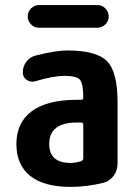

<svg xmlns="http://www.w3.org/2000/svg" viewBox="-20 -730 540 760"><path d="M309.6 -103.5V-236.3Q309.6 -245.1 300.8 -245.1H285.2Q174.8 -245.1 174.8 -160.2Q174.8 -85 259.8 -85Q277.3 -85 300.8 -91.8Q309.6 -95.7 309.6 -103.5ZM245.1 -530.3Q362.3 -530.3 403.8 -487.8Q445.3 -445.3 445.3 -325.2V-82Q445.3 -55.7 430.2 -34.7Q415 -13.7 390.6 -6.8Q324.2 9.8 259.8 9.8Q154.3 9.8 99.6 -33.7Q44.9 -77.1 44.9 -160.2Q44.9 -244.1 105.5 -289.6Q166 -335 285.2 -335H300.8Q309.6 -335 309.6 -343.8V-344.7Q309.6 -396.5 297.4 -413.1Q285.2 -429.7 235.4 -429.7Q190.4 -429.7 119.1 -408.2Q101.6 -403.3 85.9 -413.6Q70.3 -423.8 70.3 -443.4Q70.3 -466.8 84 -485.4Q97.7 -503.9 120.1 -509.8Q200.2 -530.3 245.1 -530.3ZM134.8 -710H365.2Q383.8 -710 397 -696.8Q410.2 -683.6 410.2 -665Q410.2 -646.5 397 -633.3Q383.8 -620.1 365.2 -620.1H134.8Q116.2 -620.1 103 -633.3Q89.8 -646.5 89.8 -665Q89.8 -683.6 103 -696.8Q116.2 -710 134.8 -710Z"/></svg>

Font: Rounded Mgen+ 1mn bold
Style: Bold
Weight: 700
Designer: [Source Han Sans]
Ryoko NISHIZUKA  (kana & ideographs); Paul D. Hunt (Latin, Greek & Cyrillic); Wenlong ZHANG  (bopomofo
Version: Version 1.059.20150602